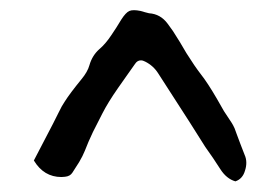

<svg xmlns="http://www.w3.org/2000/svg" viewBox="-20 -728 535 368"><path d="M402.3 -403.8 388.2 -425.3 373.5 -446.3 343.3 -494.1 283.2 -587.4Q273.9 -602.1 258.3 -609.9Q253.9 -612.3 250 -612.3Q243.2 -612.3 238.8 -605.5L222.2 -582L206.1 -559.1Q187 -531.7 176.3 -510.7L158.2 -475.1Q148.9 -455.6 142.6 -439Q138.7 -429.2 131.8 -417.5L118.7 -397Q114.3 -390.1 104.5 -389.2Q101.1 -388.7 97.7 -388.7Q64 -388.7 44.9 -420.4L81.5 -490.7L92.3 -512.2Q98.6 -525.4 104 -533.2Q113.8 -548.8 136.2 -576.2Q147.9 -590.3 151.4 -603Q156.7 -621.6 170.4 -633.8Q182.1 -643.6 193.4 -660.6L203.1 -675.3L212.4 -690.4Q221.2 -704.1 228 -707Q231.4 -708.5 236.8 -708.5Q242.2 -708.5 249.5 -707L257.8 -704.6L265.6 -702.6Q287.6 -701.2 301.3 -682.6L311.5 -668.5L324.7 -647.5L337.4 -626Q353 -601.1 365.2 -585.4Q377.9 -569.3 395.5 -539.1L409.2 -515.1Q417.5 -502 424.3 -492.2Q426.8 -488.3 429.7 -481.9L433.6 -471.2L440.9 -451.7L448.7 -431.6Q452.1 -424.3 452.1 -416Q452.1 -408.7 449.7 -401.4Q445.3 -385.3 431.2 -380.4Q414.1 -385.3 402.3 -403.8Z"/></svg>

Font: Kurland
Style: Regular
Weight: 400
Designer: GGBot
Version: 0.22